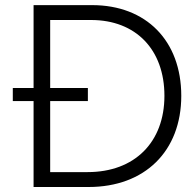

<svg xmlns="http://www.w3.org/2000/svg" viewBox="-20 -748 777 768"><path d="M114.3 0H334.5C559.1 0 705.1 -143.1 705.1 -364.7C705.1 -585 564.5 -727.5 348.6 -727.5H114.3V-396H31.2V-343.8H114.3ZM180.7 -59.6V-343.8H331.5V-396H180.7V-668H344.2C523.9 -668 637.7 -549.3 637.7 -364.7C637.7 -179.2 518.6 -59.6 330.6 -59.6Z"/></svg>

Font: Guggenheim Sans Display Light
Style: Regular
Weight: 300
Designer: Modified by Tom Baber under direction of Pentagram Design 2023
Foundry: rsms
Version: Version 1.001;Glyphs 3.1.2 (3151)